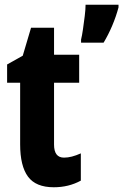

<svg xmlns="http://www.w3.org/2000/svg" viewBox="-20 -780 520 810"><path d="M250 -115Q266 -115 283.5 -119.5Q301 -124 321 -133V-18Q270 10 207 10Q131 10 98 -35Q65 -80 65 -171V-431H10V-508L76 -545L111 -663H208V-549H314V-431H208V-170Q208 -115 250 -115ZM480 -749Q470 -711 453.5 -672Q437 -633 417 -600H322V-613Q326 -629 330 -656.5Q334 -684 337.5 -712.5Q341 -741 341 -760H480Z"/></svg>

Font: Noto Sans Malayalam ExtraCondensed ExtraBold
Style: Regular
Weight: 800
Width: 2
Designer: Jelle Bosma - Monotype Design Team
Foundry: Monotype Imaging Inc.
Version: Version 2.104; ttfautohint (v1.8.4.7-5d5b)